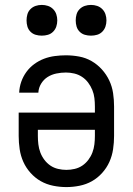

<svg xmlns="http://www.w3.org/2000/svg" viewBox="-20 -753 540 781"><path d="M250 8Q223 8 196 2.5Q169 -3 146 -16Q123 -29 104.5 -49.5Q86 -70 75 -94.5Q64 -119 60 -146Q56 -173 56 -200V-295H366V-320Q366 -337 364 -354Q362 -371 355.5 -387Q349 -403 338.5 -417Q328 -431 313.5 -440.5Q299 -450 282 -454Q265 -458 248 -458Q229 -458 209.5 -454Q190 -450 174 -440Q158 -430 147.5 -413Q137 -396 136 -376H58Q59 -399 66.5 -420.5Q74 -442 87.5 -460.5Q101 -479 119.5 -492.5Q138 -506 159 -514Q180 -522 203 -525Q226 -528 248 -528Q275 -528 302 -523Q329 -518 352.5 -504.5Q376 -491 394.5 -470.5Q413 -450 424.5 -425.5Q436 -401 440 -374Q444 -347 444 -320V-200Q444 -173 440 -146Q436 -119 425 -94.5Q414 -70 395.5 -49.5Q377 -29 354 -16Q331 -3 304 2.5Q277 8 250 8ZM250 -62Q267 -62 284 -66Q301 -70 315 -79.5Q329 -89 339.5 -103Q350 -117 356 -133Q362 -149 364 -166Q366 -183 366 -200V-225H134V-200Q134 -183 136 -166Q138 -149 144 -133Q150 -117 160.5 -103Q171 -89 185 -79.5Q199 -70 216 -66Q233 -62 250 -62ZM350 -608Q337 -608 325 -611.5Q313 -615 304 -624Q295 -633 291.5 -645Q288 -657 288 -670Q288 -683 291.5 -695Q295 -707 304 -716Q313 -725 325 -729Q337 -733 350 -733Q363 -733 375 -729Q387 -725 396 -716Q405 -707 409 -695Q413 -683 413 -670Q413 -657 409 -645Q405 -633 396 -624Q387 -615 375 -611.5Q363 -608 350 -608ZM150 -608Q137 -608 125 -611.5Q113 -615 104 -624Q95 -633 91.5 -645Q88 -657 88 -670Q88 -683 91.5 -695Q95 -707 104 -716Q113 -725 125 -729Q137 -733 150 -733Q163 -733 175 -729Q187 -725 196 -716Q205 -707 209 -695Q213 -683 213 -670Q213 -657 209 -645Q205 -633 196 -624Q187 -615 175 -611.5Q163 -608 150 -608Z"/></svg>

Font: Iosevka NFM
Style: Regular
Weight: 400
Monospace: yes
Designer: Belleve Invis
Foundry: Belleve Invis
Version: Version 29.0.4; ttfautohint (v1.8.4);Nerd Fonts 3.3.0